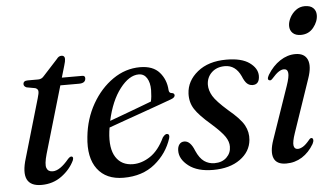

<svg xmlns="http://www.w3.org/2000/svg" viewBox="-47 -715 1395 800"><g transform="rotate(-5 650.0 -315.0)"><path d="M105 -395.5 69 -402Q57.5 -407 57.5 -416Q57.5 -430.5 76.5 -430.5H120.5Q135 -430.5 145 -443L205 -508.5Q213.5 -520.5 225 -520.5Q239 -520.5 239 -506Q239 -496.5 233.5 -479L219 -429.5H304.5Q316 -429.5 316 -419Q316 -398 288 -398H210L128 -118Q116 -76 122 -60Q128 -44 147.5 -44Q177.5 -44 215.5 -90Q225 -100 231 -98.5Q240 -96.5 234.5 -82Q217 -45 180.5 -18.2Q144 8.5 96 8.5Q4 8.5 40 -108L111.5 -353Q118 -374 116.8 -382.8Q115.5 -391.5 105 -395.5Z M642.5 -139Q622.5 -76.5 570.5 -34Q518.5 8.5 439.5 8.5Q366.5 8.5 330.2 -39.8Q294 -88 303.5 -174.5Q311 -249.5 346 -310.8Q381 -372 433.5 -408.2Q486 -444.5 547 -444.5Q601 -444.5 628 -413.8Q655 -383 657.5 -339Q658.5 -326 670 -325.5Q679 -324.5 680.5 -317.5Q682.5 -306.5 664.5 -300Q648 -294 615.5 -282.2Q583 -270.5 543.5 -256.5Q504 -242.5 465.8 -229Q427.5 -215.5 399 -205Q397.5 -197 396.5 -188.5Q388 -118 411.8 -81.2Q435.5 -44.5 483.5 -44.5Q520.5 -44.5 556 -68.2Q591.5 -92 616.5 -144.5Q627.5 -159 636 -157.5Q647 -155.5 642.5 -139ZM539 -415Q499 -415 460.5 -365.2Q422 -315.5 404 -232.5Q431 -242.5 463.8 -254.5Q496.5 -266.5 527.5 -278.2Q558.5 -290 580 -298Q584.5 -317 585 -346Q585 -377 573 -396Q561 -415 539 -415Z M822 -19Q853.5 -19 872.5 -37.2Q891.5 -55.5 891.5 -82Q892 -102.5 877.8 -124Q863.5 -145.5 822.5 -182Q774 -223.5 755.8 -252Q737.5 -280.5 739 -317Q741.5 -370 787.2 -407.2Q833 -444.5 908 -444.5Q971.5 -444.5 1004.2 -421Q1037 -397.5 1037.5 -366.5Q1037.5 -329.5 1008.5 -329.5Q995.5 -329.5 985.5 -338.2Q975.5 -347 966 -370.5Q944 -418 899.5 -418Q865.5 -418 844.2 -397.8Q823 -377.5 822.5 -346.5Q822.5 -323 836.5 -299.2Q850.5 -275.5 897 -234.5Q947 -193 962.5 -164.2Q978 -135.5 975 -103Q970.5 -54 927 -22.8Q883.5 8.5 814 8.5Q748.5 8.5 711.8 -20Q675 -48.5 675.5 -84Q675.5 -100 683 -110Q690.5 -120 704 -120Q729.5 -120 746 -77.5Q760 -45.5 779 -32.2Q798 -19 822 -19Z M1227 -520Q1205 -520 1193 -531.5Q1181 -543 1181 -561.5Q1181 -577.5 1190.2 -595.5Q1199.5 -613.5 1215.8 -625.8Q1232 -638 1253 -638Q1276.5 -638 1288.2 -626.5Q1300 -615 1300 -597Q1300 -570 1280 -545Q1260 -520 1227 -520ZM1166 -115Q1153.5 -78.5 1156 -63.2Q1158.5 -48 1173 -48Q1182.5 -48 1194.5 -55Q1206.5 -62 1223 -82Q1229 -89.5 1234.5 -88Q1239 -87 1240 -80.2Q1241 -73.5 1235.5 -63Q1215.5 -29 1185.8 -10.2Q1156 8.5 1119.5 8.5Q1079.5 8.5 1068.2 -18.5Q1057 -45.5 1074 -94.5L1149.5 -313.5Q1162.5 -351 1160.5 -367.2Q1158.5 -383.5 1143.5 -383.5Q1133.5 -383.5 1121.8 -376Q1110 -368.5 1092 -348Q1085.5 -341 1080.5 -343Q1068 -345.5 1079.5 -366Q1101.5 -402 1132.2 -422.2Q1163 -442.5 1196.5 -442.5Q1234.5 -442.5 1246.8 -414.8Q1259 -387 1241.5 -336.5Z"/></g></svg>

Font: Fraunces 144pt S050
Style: Italic
Weight: 400
Italic angle: -16°
Version: Version 1.000; ttfautohint (v1.8.3)